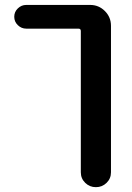

<svg xmlns="http://www.w3.org/2000/svg" viewBox="-20 -566 540 783"><path d="M309.6 136.7V-439.5Q309.6 -449.2 299.8 -449.2H86.9Q67.4 -449.2 52.7 -463.4Q38.1 -477.5 38.1 -497.6Q38.1 -517.6 52.7 -531.7Q67.4 -545.9 86.9 -545.9H347.7Q382.8 -545.9 407.7 -521Q432.6 -496.1 432.6 -460.9V136.7Q432.6 162.1 414.6 179.7Q396.5 197.3 371.1 197.3Q345.7 197.3 327.6 179.7Q309.6 162.1 309.6 136.7Z"/></svg>

Font: Rounded-X Mgen+ 1m medium
Style: Regular
Weight: 500
Designer: [Source Han Sans]
Ryoko NISHIZUKA  (kana & ideographs); Paul D. Hunt (Latin, Greek & Cyrillic); Wenlong ZHANG  (bopomofo
Version: Version 1.059.20150602